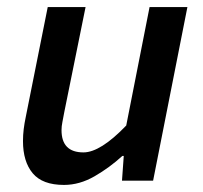

<svg xmlns="http://www.w3.org/2000/svg" viewBox="-20 -511 573 543"><path d="M161 12Q100 12 72.5 -21Q45 -54 45 -112Q45 -129 47 -145.5Q49 -162 53 -181L115 -491H222L162 -195Q159 -178 156.5 -166Q154 -154 154 -143Q154 -80 216 -80Q264 -80 337 -156L403 -491H510L413 0H325L330 -70H326Q290 -37 247.5 -12.5Q205 12 161 12Z"/></svg>

Font: Source Sans 3 Semibold
Style: Italic
Weight: 600
Italic angle: -11°
Designer: Paul D. Hunt
Foundry: Adobe
Version: Version 3.052;hotconv 1.1.0;makeotfexe 2.6.0